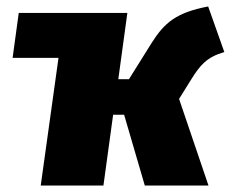

<svg xmlns="http://www.w3.org/2000/svg" viewBox="-20 -574 714 594"><path d="M572 -329C599 -372 619 -397 674 -413L624 -554C525 -535 489 -504 449 -441L379 -329H346L374 -534H38L19 -395H161L106 0H300L330 -219H364L428 0H625L534 -268Z"/></svg>

Font: Fira Sans Heavy
Style: Italic
Weight: 900
Italic angle: -8°
Designer: bBox Type GmbH & Carrois Corporate GbR & Edenspiekermann AG
Foundry: bBox Type GmbH & Carrois Corporate GbR & Edenspiekermann AG
Version: Version 4.301;PS 004.301;hotconv 1.0.88;makeotf.lib2.5.64775